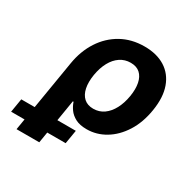

<svg xmlns="http://www.w3.org/2000/svg" viewBox="-260 -710 1058 1071"><g transform="rotate(30 269.0 -174.5)"><path d="M-16.7 204.1 61.1 -264.8Q75.2 -350.5 117.2 -415.2Q159.3 -480 224.3 -516.4Q289.4 -552.7 372.4 -552.7Q451.4 -552.7 505.2 -518.9Q558.9 -485 581.5 -421.6Q604.2 -358.1 589.7 -268.9Q575.8 -182.1 536 -119.8Q496.2 -57.5 440.3 -24.2Q384.5 9.1 321.4 9.1Q277 9.1 248.9 -5.7Q220.7 -20.6 205 -42.8Q189.4 -64.9 182.3 -87.4H177.6L129.7 204.1ZM296.1 -108.3Q334.2 -108.3 363.7 -129.3Q393.1 -150.3 412.7 -187.6Q432.3 -224.8 440.3 -273.4Q448.2 -321.6 440.9 -358Q433.7 -394.5 411.2 -414.9Q388.8 -435.4 350.5 -435.4Q313.1 -435.4 283.4 -415.5Q253.6 -395.6 233.9 -359.4Q214.1 -323.2 205.7 -273.7Q197.6 -224.2 205.3 -186.8Q213.1 -149.5 236 -128.9Q258.9 -108.3 296.1 -108.3ZM-91.6 134.8 -77 46.8H274.3L259.6 134.8Z"/></g></svg>

Font: Adwaita Sans
Style: Italic
Weight: 400
Italic angle: -9.39999°
Designer: Rasmus Andersson
Foundry: rsms
Version: Version 4.001;git-9221beed3